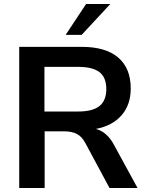

<svg xmlns="http://www.w3.org/2000/svg" viewBox="-20 -939 735 959"><path d="M667 0H527L406 -225Q389 -257 364 -270Q339 -283 301 -283H203V0H76V-705H388Q508 -705 570.5 -651.5Q633 -598 633 -497Q633 -416 587.5 -363.5Q542 -311 459 -295Q515 -280 549 -216ZM511 -494Q511 -552 477 -578.5Q443 -605 370 -605H202V-382H370Q443 -382 477 -409.5Q511 -437 511 -494ZM388 -765H308L410 -919H531Z"/></svg>

Font: wassup Sans
Style: Bold
Weight: 700
Version: Version 2.001